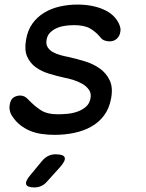

<svg xmlns="http://www.w3.org/2000/svg" viewBox="-20 -580 640 840"><path d="M219 10Q189 10 162 6Q135 2 112 -7.5Q89 -17 69 -32.5Q49 -48 34 -71Q26 -82 23 -96Q20 -110 23 -124Q27 -146 40 -154Q53 -162 68 -162Q78 -162 86.5 -158Q95 -154 104 -144Q131 -116 158.5 -98Q186 -80 234 -80Q251 -80 274 -82Q297 -84 318.5 -91.5Q340 -99 356 -113Q372 -127 376 -150Q380 -172 369 -187.5Q358 -203 339.5 -213.5Q321 -224 300 -230.5Q279 -237 262 -240Q230 -247 196.5 -257Q163 -267 137.5 -285Q112 -303 99 -332Q86 -361 94 -406Q101 -448 122 -477Q143 -506 173.5 -524.5Q204 -543 241.5 -551.5Q279 -560 319 -560Q384 -560 433 -538.5Q482 -517 501 -475Q506 -464 507 -455Q508 -446 506 -439Q504 -423 491.5 -411Q479 -399 459 -399Q450 -399 438.5 -402.5Q427 -406 419 -417Q399 -441 374 -455.5Q349 -470 303 -470Q281 -470 260.5 -466.5Q240 -463 224 -455Q208 -447 197.5 -435.5Q187 -424 184 -407Q180 -387 188.5 -373.5Q197 -360 211.5 -352Q226 -344 244 -339Q262 -334 278 -331Q315 -323 352 -311.5Q389 -300 417 -280Q445 -260 460 -228.5Q475 -197 466 -149Q458 -105 435 -74.5Q412 -44 378.5 -25.5Q345 -7 304 1.5Q263 10 219 10ZM112 187 164 124Q177 109 191.5 102Q206 95 223 95Q258 95 263 109Q268 123 242 152L186 214Q175 227 161 233.5Q147 240 131 240Q99 240 94.5 226.5Q90 213 112 187Z"/></svg>

Font: Maple Mono Normal NL
Style: Italic
Weight: 400
Italic angle: -10°
Monospace: yes
Designer: subframe7536
Version: Version 7.000